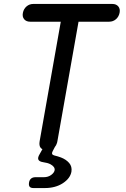

<svg xmlns="http://www.w3.org/2000/svg" viewBox="-20 -750 640 973"><path d="M288 -640H133Q113 -640 102.5 -652.5Q92 -665 96 -685Q100 -705 114.5 -717.5Q129 -730 149 -730H549Q569 -730 579.5 -717.5Q590 -705 586 -685Q582 -665 567.5 -652.5Q553 -640 533 -640H378L271 -35Q270 -30 269 -26Q265 -13 258 -5L247 16Q242 25 244.5 30.5Q247 36 256 38Q273 42 289 48Q315 58 330.5 76Q346 94 342 120Q336 154 298.5 178.5Q261 203 207 203H150Q136 203 130.5 196.5Q125 190 127 176Q129 162 137.5 155Q146 148 160 148H202Q224 148 239.5 136.5Q255 125 257 112Q259 95 235 82Q221 75 199 72Q179 69 174.5 59Q170 49 181 31L195 6Q189 3 186 -1Q177 -12 181 -35Z"/></svg>

Font: Maple Mono Normal NL
Style: Italic
Weight: 400
Italic angle: -10°
Monospace: yes
Designer: subframe7536
Version: Version 7.000